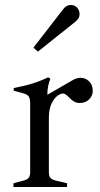

<svg xmlns="http://www.w3.org/2000/svg" viewBox="-20 -750 402 770"><path d="M352 -386Q352 -366 337.5 -351.5Q323 -337 300 -337Q287 -337 277.5 -342.5Q268 -348 258 -358Q243 -375 233 -375Q223 -375 210 -365.5Q197 -356 186.5 -334Q176 -312 176 -278V-59Q176 -45 181.5 -37.5Q187 -30 203 -26L249 -15V0H34V-15L75 -26Q90 -30 95.5 -37.5Q101 -45 101 -60V-335Q101 -354 95.5 -362.5Q90 -371 76 -375L35 -386V-397Q78 -405 110 -415Q142 -425 173 -440L182 -434Q170 -405 170 -372V-370L274 -430Q290 -438 303 -438Q323 -438 337.5 -423.5Q352 -409 352 -386ZM114 -559 235 -715Q247 -730 264 -730Q279 -730 289 -719.5Q299 -709 299 -694Q299 -683 294 -675.5Q289 -668 280 -661L132 -543Z"/></svg>

Font: Ibarra Real Nova
Style: Regular
Weight: 400
Designer: Jose Maria Ribagorda & Octavio Pardo
Foundry: Jose Maria Ribagorda
Version: Version 1.014